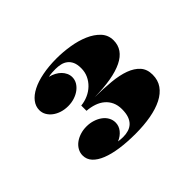

<svg xmlns="http://www.w3.org/2000/svg" viewBox="-95 -901 706 706"><g transform="rotate(-45 258.0 -548.0)"><path d="M197.3 -372.6Q204.1 -371.6 210.2 -371.1Q216.3 -370.6 222.2 -370.6Q237.3 -370.6 250 -374.5Q262.7 -378.4 272 -387.2Q281.2 -396 286.4 -410.4Q291.5 -424.8 291.5 -446.3Q291.5 -466.8 284.2 -482.7Q276.9 -498.5 263.9 -509.5Q251 -520.5 233.2 -526.6Q215.3 -532.7 194.8 -534.2V-561.5Q214.4 -563.5 231.9 -571.3Q249.5 -579.1 262.9 -592Q276.4 -605 284.2 -621.8Q292 -638.7 292 -658.7Q292 -678.2 286.4 -690.7Q280.8 -703.1 271.2 -710.4Q261.7 -717.8 249.3 -720.7Q236.8 -723.6 223.1 -723.6Q214.4 -723.6 205.3 -723.1Q196.3 -722.7 185.5 -720.2Q198.2 -717.3 209.2 -711.4Q220.2 -705.6 228.3 -697.5Q236.3 -689.5 241 -679.4Q245.6 -669.4 245.6 -658.7Q245.6 -645 238.8 -633.3Q231.9 -621.6 220.2 -612.8Q208.5 -604 192.9 -598.9Q177.2 -593.8 159.7 -593.8Q141.1 -593.8 125.5 -598.9Q109.9 -604 98.4 -612.8Q86.9 -621.6 80.3 -633.3Q73.7 -645 73.7 -658.7Q73.7 -678.2 86.4 -694.8Q99.1 -711.4 122.6 -723.4Q146 -735.4 179.2 -741.9Q212.4 -748.5 253.4 -748.5Q286.6 -748.5 321.3 -742.9Q356 -737.3 384.3 -725.1Q412.6 -712.9 430.7 -693.6Q448.7 -674.3 448.7 -647Q448.7 -598.6 398.4 -574Q348.1 -549.3 251 -548.3Q296.4 -547.9 335 -544.2Q373.5 -540.5 401.4 -530.3Q429.2 -520 445.1 -502.2Q460.9 -484.4 460.9 -456.1Q460.9 -427.7 446.5 -407.2Q432.1 -386.7 405.8 -373.3Q379.4 -359.9 342.8 -353.3Q306.2 -346.7 262.2 -346.7Q218.8 -346.7 183.1 -351.8Q147.5 -356.9 121.8 -367.2Q96.2 -377.4 82.3 -392.6Q68.4 -407.7 68.4 -428.2Q68.4 -441.9 75 -453.9Q81.5 -465.8 93 -474.6Q104.5 -483.4 120.1 -488.5Q135.7 -493.7 153.8 -493.7Q171.9 -493.7 187.7 -488.5Q203.6 -483.4 215.3 -474.6Q227.1 -465.8 233.6 -453.9Q240.2 -441.9 240.2 -428.2Q240.2 -410.2 228.5 -395.5Q216.8 -380.9 197.3 -372.6Z"/></g></svg>

Font: GravitasOne
Style: Regular
Weight: 400
Designer: Riccardo De Franceschi
Foundry: Sorkin Type Co.
Version: Version 1.001